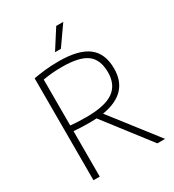

<svg xmlns="http://www.w3.org/2000/svg" viewBox="-221 -1068 1079 1191"><g transform="rotate(-30 319.0 -472.0)"><path d="M92.5 0V-730Q131.5 -737 175 -742Q218.5 -747 274.5 -747Q415 -747 482.5 -696Q550 -645 550 -536Q550 -360.5 350.5 -328L605.5 0H550L301 -322.5Q277 -321 250.5 -321Q216 -321 190.2 -322.2Q164.5 -323.5 137.5 -325.5V0ZM250 -361Q385.5 -361 445.5 -404Q505.5 -447 505.5 -535Q505.5 -627 451.2 -666.8Q397 -706.5 274.5 -706.5Q231.5 -706.5 200.5 -703.5Q169.5 -700.5 137.5 -695V-366Q169.5 -363.5 192.8 -362.2Q216 -361 250 -361ZM283 -807 371 -944.5H421.5L325 -807Z"/></g></svg>

Font: Encode Sans XLt
Style: Regular
Weight: 200
Designer: Multiple Designers
Foundry: Impallari Type
Version: Version 3.002; ttfautohint (v1.8.3) -l 8 -r 50 -G 200 -x 14 